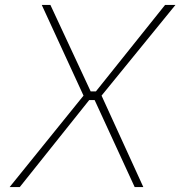

<svg xmlns="http://www.w3.org/2000/svg" viewBox="-20 -757 730 777"><path d="M19 0 318 -370 149 -737H184L347 -387H368L648 -737H690L391 -370L560 0H525L363 -352H341L60 0Z"/></svg>

Font: Tomorrow ExtraLight
Style: Italic
Weight: 275
Italic angle: -10°
Designer: Tony de Marco, Monica Rizzolli
Foundry: Just in Type
Version: Version 2.002